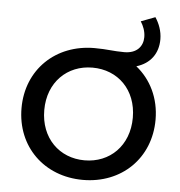

<svg xmlns="http://www.w3.org/2000/svg" viewBox="-50 -729 735 782"><g transform="rotate(5 317.0 -338.0)"><path d="M317 -75C214 -75 136 -150 136 -265C136 -379 214 -454 317 -454C421 -454 498 -379 498 -265C498 -150 420 -75 317 -75ZM317 5C475 5 591 -107 591 -265C591 -353 554 -427 494 -475C551 -492 582 -535 582 -593C582 -626 570 -657 554 -681L496 -659C507 -642 516 -620 516 -596C516 -559 492 -528 440 -528C394 -528 371 -534 318 -534C159 -534 43 -422 43 -265C43 -107 159 5 317 5Z"/></g></svg>

Font: Montserrat-Alt1 Med
Style: Regular
Weight: 500
Designer: Differentunic
Foundry: Differentunic
Version: Version 7.222